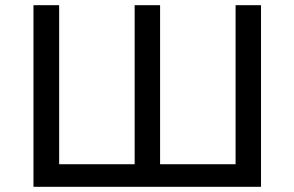

<svg xmlns="http://www.w3.org/2000/svg" viewBox="-20 -720 1135 740"><path d="M986 -700H888V-87H597V-700H499V-87H208V-700H109V0H986Z"/></svg>

Font: Rookery
Style: Regular
Weight: 400
Designer: Ryan Kimball / Julieta Ulanovsky
Foundry: Motorola Mobility LLC.
Version: Version 1.0